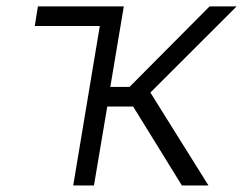

<svg xmlns="http://www.w3.org/2000/svg" viewBox="-20 -565 741 585"><path d="M95.5 -545.5H357.2L316.1 -300.1H374.6L618.6 -545.5H701L438.2 -283L615.1 0H534.1L385.7 -240.4H306.8L266.3 0H203.1L284.1 -485.8H85.9Z"/></svg>

Font: Inter P Light
Style: Italic
Weight: 300
Italic angle: 9.39999°
Designer: Rasmus Andersson
Foundry: rsms
Version: Version 3.018;git-588b23468